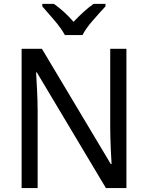

<svg xmlns="http://www.w3.org/2000/svg" viewBox="-20 -964 759 984"><path d="M627.9 -713.9H544.9V-311C544.9 -246.6 549.8 -153.8 551.8 -123H547.9L194.8 -713.9H90.8V0H172.9V-398.9C172.9 -472.2 167 -546.9 165 -592.8H168.9L522.9 0H627.9ZM460 -944.3C426.3 -921.4 391.6 -888.7 356.9 -852.1C325.7 -888.7 289.1 -921.4 255.9 -944.3H196.8V-931.2C213.9 -912.1 234.4 -888.2 258.3 -860.4C282.2 -832.5 300.3 -807.1 312.5 -784.2H402.8C414.1 -807.1 432.1 -832.5 457 -860.4C481.4 -888.2 502.4 -912.1 520.5 -931.2V-944.3Z"/></svg>

Font: Avrile Sans
Style: Regular
Weight: 400
Designer: Monotype Design Team, Google (font), Stefan Peev (BGR Cyrillic), Cristiano Sobral (main changes)
Foundry: The Avrile Sans Project Authors
Version: Version 3.110